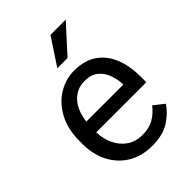

<svg xmlns="http://www.w3.org/2000/svg" viewBox="-219 -854 969 969"><g transform="rotate(-45 265.0 -370.0)"><path d="M288.1 9.8Q214.4 9.8 159.9 -22.9Q105.5 -55.7 75.4 -113.5Q45.4 -171.4 45.4 -245.6V-266.1Q45.4 -352.5 78.4 -413.3Q111.3 -474.1 164.3 -506.1Q217.3 -538.1 276.4 -538.1Q352.1 -538.1 400.1 -504.2Q448.2 -470.2 470.9 -411.9Q493.7 -353.5 493.7 -279.3V-238.8H136.2Q137.7 -190.4 156.7 -150.6Q175.8 -110.8 210.2 -87.4Q244.6 -64 293 -64Q340.8 -64 374 -83.5Q407.2 -103 432.1 -135.7L486.8 -92.3Q461.4 -53.2 414.1 -21.7Q366.7 9.8 288.1 9.8ZM276.4 -463.9Q222.7 -463.9 185.5 -424.8Q148.4 -385.7 139.2 -312.5H403.3V-319.3Q401.4 -354.5 388.9 -387.7Q376.5 -420.9 349.6 -442.4Q322.8 -463.9 276.4 -463.9ZM226.1 -606.4 320.8 -750H429.7L298.8 -606.4Z"/></g></svg>

Font: Vazirmatn FD
Style: Regular
Weight: 400
Designer: Saber Rastikerdar
Foundry: Saber Rastikerdar
Version: Version 33.001